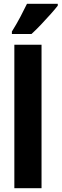

<svg xmlns="http://www.w3.org/2000/svg" viewBox="-20 -997 326 1017"><path d="M200 0H56V-760H200ZM286 -967Q273 -950 249 -923Q225 -896 198 -867.5Q171 -839 147 -817H43V-830Q68 -870 87.5 -907Q107 -944 123 -977H286Z"/></svg>

Font: Noto Sans Tamil ExtraCondensed ExtraBold
Style: Regular
Weight: 800
Width: 2
Designer: Jelle Bosma - Monotype Design Team
Foundry: Monotype Imaging Inc.
Version: Version 2.004; ttfautohint (v1.8.4.7-5d5b)